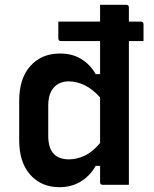

<svg xmlns="http://www.w3.org/2000/svg" viewBox="-20 -770 640 800"><path d="M230 -547Q281 -547 318 -524.5Q355 -502 379 -461H397V-599H234Q223 -599 223 -610V-680H397V-750H506Q517 -750 517 -739V-680H567Q578 -680 578 -669V-599H517V0H408Q397 0 397 -11V-79H379Q354 -36 315.5 -13Q277 10 228 10Q152 10 106 -42Q60 -94 60 -185V-350Q60 -443 106.5 -495Q153 -547 230 -547ZM205 -128Q227 -106 267 -106Q300 -106 333 -121.5Q366 -137 397 -174V-364Q367 -398 333.5 -414.5Q300 -431 267 -431Q227 -431 204 -405Q181 -379 181 -330V-204Q181 -152 205 -128Z"/></svg>

Font: Recursive Mn Lnr St SmB
Style: Regular
Weight: 600
Monospace: yes
Version: Version 1.079;hotconv 1.0.112;makeotfexe 2.5.65598; ttfautoh